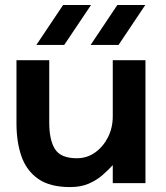

<svg xmlns="http://www.w3.org/2000/svg" viewBox="-20 -745 676 781"><path d="M180.3 -500V-246.3Q180.3 -175.7 203.7 -138.5Q227 -101.3 292.7 -101.3Q333.7 -101.3 366.5 -124.5Q399.3 -147.7 419 -186.3Q438.7 -225 438.7 -272V-500H571.7V0H438.7V-73.3Q419.7 -52.7 396 -32Q372.3 -11.3 340.3 2.3Q308.3 16 265.3 16Q183.3 16 135.5 -17.3Q87.7 -50.7 67.3 -109.2Q47 -167.7 47 -243.3V-500ZM236.7 -724.7H350.3L241.3 -562.3H128ZM457.3 -724.7H571L462.3 -562.3H348.7Z"/></svg>

Font: Nata Sans
Style: Regular
Weight: 400
Designer: Daniel Uzquiano Cruz
Version: Version 1.001